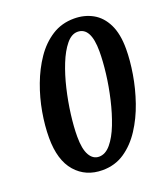

<svg xmlns="http://www.w3.org/2000/svg" viewBox="-135 -821 810 928"><g transform="rotate(-20 270.0 -357.0)"><path d="M234 11Q148 11 95.5 -49Q43 -109 43 -224Q43 -286 55 -354.5Q67 -423 91.5 -488.5Q116 -554 152.5 -607.5Q189 -661 239 -693Q289 -725 353 -725Q406 -725 448.5 -701.5Q491 -678 515.5 -628.5Q540 -579 540 -502Q540 -443 528.5 -373.5Q517 -304 493.5 -236Q470 -168 433.5 -112Q397 -56 347.5 -22.5Q298 11 234 11ZM240 -56Q273 -56 300.5 -89Q328 -122 349 -176Q370 -230 385 -294.5Q400 -359 407.5 -421.5Q415 -484 415 -534Q415 -659 347 -659Q316 -659 289 -626Q262 -593 240.5 -539.5Q219 -486 204 -422.5Q189 -359 181 -296Q173 -233 173 -183Q173 -119 191 -87.5Q209 -56 240 -56Z"/></g></svg>

Font: Noto Serif SemiCondensed
Style: Bold Italic
Weight: 700
Width: 4
Italic angle: -12°
Designer: Monotype Design Team
Foundry: Monotype Imaging Inc.
Version: Version 2.014